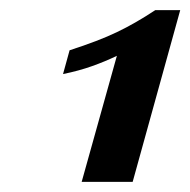

<svg xmlns="http://www.w3.org/2000/svg" viewBox="-20 -708 375 378"><path d="M104.1 -562.2 117 -609Q174.3 -627.5 210.3 -644.8Q246.3 -662 285.6 -688H334.8L241.2 -350H140.8L210.1 -598.1Q186.9 -586.9 161.2 -577.8Q135.4 -568.6 104.1 -562.2Z"/></svg>

Font: Playfair Micro SmCond SmLight
Style: Italic
Weight: 360
Width: 4
Italic angle: -15.6°
Designer: Claus Eggers Sørensen
Foundry: Claus Eggers Sørensen
Version: Version 2.203;Glyphs 3.3 (3326)